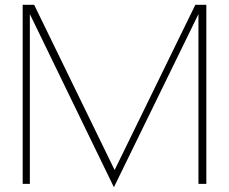

<svg xmlns="http://www.w3.org/2000/svg" viewBox="-20 -770 959 804"><path d="M844 -750V0H811V-711L457 14L105 -711V0H75V-750H123L460 -58L798 -750Z"/></svg>

Font: Poiret One
Style: Regular
Weight: 400
Designer: Denis Masharov
Foundry: Denis Masharov
Version: Version 1.001